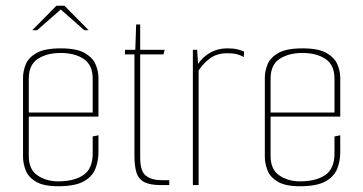

<svg xmlns="http://www.w3.org/2000/svg" viewBox="-20 -643 1262 667"><path d="M182 4Q131 4 104.5 -12Q78 -28 69 -52Q60 -76 60 -98V-373Q60 -396 69.5 -419.5Q79 -443 107 -459Q135 -475 191 -475Q246 -475 274 -459Q302 -443 312 -419.5Q322 -396 322 -373V-248H302V-370Q302 -417 271 -438Q240 -459 191 -459Q143 -459 111.5 -438.5Q80 -418 80 -370V-101Q80 -54 110.5 -33.5Q141 -13 182 -13Q238 -13 270 -35Q302 -57 302 -110V-169L322 -173V-114Q322 -84 311.5 -57Q301 -30 271 -13Q241 4 182 4ZM66 -238V-252H322V-238ZM92 -538 176 -623H204L288 -538H273L191 -610L109 -538Z M539 0Q501 0 481 -10.5Q461 -21 454 -44Q447 -67 447 -102V-454H414V-470H450L453 -558H467V-470H552L548 -454H467V-95Q467 -48 487 -32.5Q507 -17 542 -17H568V0Z M650 0V-470H665L668 -421Q685 -446 711 -460.5Q737 -475 769 -475Q791 -475 803.5 -472Q816 -469 828 -464L827 -445Q814 -452 801.5 -455Q789 -458 769 -458Q734 -458 710 -440.5Q686 -423 670 -398V0Z M1022 4Q971 4 944.5 -12Q918 -28 909 -52Q900 -76 900 -98V-373Q900 -396 909.5 -419.5Q919 -443 947 -459Q975 -475 1031 -475Q1086 -475 1114 -459Q1142 -443 1152 -419.5Q1162 -396 1162 -373V-248H1142V-370Q1142 -417 1111 -438Q1080 -459 1031 -459Q983 -459 951.5 -438.5Q920 -418 920 -370V-101Q920 -54 950.5 -33.5Q981 -13 1022 -13Q1078 -13 1110 -35Q1142 -57 1142 -110V-169L1162 -173V-114Q1162 -84 1151.5 -57Q1141 -30 1111 -13Q1081 4 1022 4ZM906 -238V-252H1162V-238Z"/></svg>

Font: Smooch Sans Thin Thin
Style: Regular
Weight: 250
Version: Version 1.010